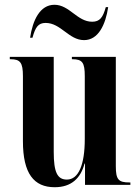

<svg xmlns="http://www.w3.org/2000/svg" viewBox="-20 -774 588 804"><path d="M332 -606C392 -606 422 -671 433 -744H423C411 -701 398 -683 366 -683C303 -683 271 -754 208 -754C147 -754 117 -689 106 -616H116C128 -660 140 -678 171 -678C235 -678 268 -606 332 -606ZM209 10C279 10 318 -28 334 -89H336V0H526V-10H522C476 -10 465 -22 465 -78V-536H281V-526H283C325 -526 335 -512 335 -455V-192C335 -84 309 -22 260 -22C220 -22 205 -53 205 -138V-536H21V-526H24C65 -526 76 -512 76 -455V-183C76 -47 122 10 209 10Z"/></svg>

Font: Noto Serif Display ExtraCondensed
Style: Bold
Weight: 700
Width: 2
Designer: Monotype Design Team
Foundry: Monotype Imaging Inc.
Version: Version 2.009